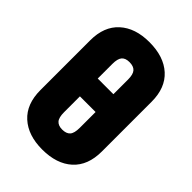

<svg xmlns="http://www.w3.org/2000/svg" viewBox="-206 -783 884 884"><g transform="rotate(45 235.5 -341.5)"><path d="M235 -691Q329 -691 382.5 -642.5Q436 -594 436 -504V-180Q436 -89 382.5 -40.5Q329 8 235 8Q143 8 89.5 -40.5Q36 -89 36 -180V-504Q36 -594 89.5 -642.5Q143 -691 235 -691ZM235 -561Q209 -561 197 -547Q185 -533 185 -499V-404H287V-499Q287 -533 274.5 -547Q262 -561 235 -561ZM235 -122Q262 -122 274.5 -136Q287 -150 287 -185V-288H185V-185Q185 -150 197.5 -136Q210 -122 235 -122Z"/></g></svg>

Font: Sofia Sans Condensed Black
Style: Regular
Weight: 900
Designer: Botio Nikoltchev, Ani Petrova
Foundry: lettersoup
Version: Version 4.101